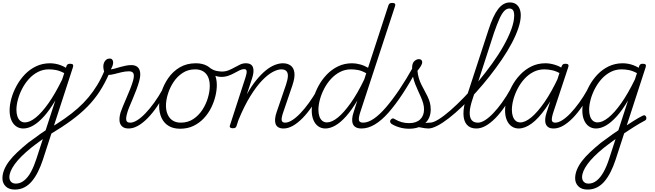

<svg xmlns="http://www.w3.org/2000/svg" viewBox="-34 -1039 5383 1578"><path d="M88 519Q39 519 12.5 492.5Q-14 466 -14 426Q-14 392 0 357Q14 322 41 286Q68 250 108 212.5Q148 175 198 134Q223 116 247 98.5Q271 81 294 64Q317 47 341 32L421 -214Q374 -134 328 -83Q282 -32 239.5 -7.5Q197 17 157 17Q124 17 98.5 -1Q73 -19 59 -52.5Q45 -86 45 -131Q45 -177 59.5 -229.5Q74 -282 102 -333.5Q130 -385 170 -427Q210 -469 262.5 -494Q315 -519 377 -519Q398 -519 421 -515Q444 -511 466 -502.5Q488 -494 508 -482L513 -498Q517 -507 523.5 -511Q530 -515 542 -515Q561 -515 565.5 -507.5Q570 -500 566 -488L318 275Q300 329 278 373Q256 417 228.5 450Q201 483 166 501Q131 519 88 519ZM96 470Q133 470 165 444Q197 418 221.5 372Q246 326 265 267L318 104Q302 115 287 126.5Q272 138 256 149.5Q240 161 224 174Q177 212 143 246Q109 280 87 310.5Q65 341 54 367.5Q43 394 43 418Q43 433 49 444.5Q55 456 66.5 463Q78 470 96 470ZM171 -33Q210 -33 259.5 -72.5Q309 -112 364.5 -190.5Q420 -269 477 -386L494 -438Q456 -458 425.5 -463.5Q395 -469 368 -469Q319 -469 277.5 -447.5Q236 -426 203.5 -390Q171 -354 148 -309.5Q125 -265 113 -220Q101 -175 101 -136Q101 -106 109 -82.5Q117 -59 132.5 -46Q148 -33 171 -33Z M378 65Q367 72 360 68Q353 64 351 55Q349 46 352 36Q355 26 364 21Q437 -22 497.5 -64.5Q558 -107 606 -149.5Q654 -192 693.5 -239.5Q733 -287 765.5 -340.5Q798 -394 825 -459Q828 -468 836.5 -470Q845 -472 853 -468Q861 -464 864.5 -455.5Q868 -447 863 -434Q828 -354 785 -287.5Q742 -221 685 -163Q628 -105 552.5 -49.5Q477 6 378 65Z M1023 17Q994 17 977 5.5Q960 -6 953 -25Q946 -44 948 -67.5Q950 -91 957 -115Q964 -135 976.5 -166Q989 -197 1005 -233.5Q1021 -270 1035.5 -306.5Q1050 -343 1059 -374Q1071 -416 1063 -434.5Q1055 -453 1026 -453Q997 -453 965.5 -445.5Q934 -438 905.5 -430.5Q877 -423 855 -423Q844 -423 835 -431Q826 -439 821 -454Q816 -469 815 -491Q815 -510 821.5 -525Q828 -540 840 -549Q852 -558 869 -558Q881 -558 888.5 -549Q896 -540 896 -526Q896 -517 892.5 -503.5Q889 -490 877 -469Q895 -471 915 -477Q935 -483 956.5 -489Q978 -495 1000.5 -499.5Q1023 -504 1045 -504Q1076 -504 1094.5 -489.5Q1113 -475 1117.5 -445.5Q1122 -416 1110 -372Q1102 -342 1088 -304.5Q1074 -267 1058 -229.5Q1042 -192 1029 -160.5Q1016 -129 1011 -109Q1000 -71 1004 -51Q1008 -31 1036 -31Q1046 -31 1049.5 -23.5Q1053 -16 1051.5 -7Q1050 2 1043 9.5Q1036 17 1023 17Z M1023 17Q1012 17 1007 9.5Q1002 2 1003.5 -7Q1005 -16 1013.5 -23.5Q1022 -31 1037 -31Q1062 -31 1094 -51Q1126 -71 1161.5 -108Q1197 -145 1233.5 -195.5Q1270 -246 1304 -307Q1309 -316 1318 -315Q1327 -314 1333 -307.5Q1339 -301 1334 -292Q1297 -222 1258 -165Q1219 -108 1179 -67.5Q1139 -27 1100 -5Q1061 17 1023 17Z M1446 19Q1390 19 1351.5 -4.5Q1313 -28 1293.5 -70.5Q1274 -113 1274 -168Q1274 -222 1293 -283Q1312 -344 1349.5 -398Q1387 -452 1443.5 -485.5Q1500 -519 1576 -519Q1631 -519 1669.5 -497Q1708 -475 1728 -434.5Q1748 -394 1748 -340Q1748 -298 1736.5 -249.5Q1725 -201 1701.5 -153.5Q1678 -106 1641.5 -67Q1605 -28 1556.5 -4.5Q1508 19 1446 19ZM1452 -31Q1511 -31 1555.5 -61Q1600 -91 1630 -137.5Q1660 -184 1675 -236Q1690 -288 1690 -333Q1690 -375 1676.5 -405.5Q1663 -436 1636 -452.5Q1609 -469 1570 -469Q1512 -469 1467.5 -440Q1423 -411 1392.5 -365Q1362 -319 1346 -267Q1330 -215 1330 -171Q1330 -129 1344.5 -97Q1359 -65 1386 -48Q1413 -31 1452 -31Z M1784 -407Q1767 -407 1746.5 -412.5Q1726 -418 1706.5 -427.5Q1687 -437 1672 -448Q1663 -455 1661 -463Q1659 -471 1662.5 -477.5Q1666 -484 1673 -486Q1680 -488 1690 -481Q1719 -462 1744 -456.5Q1769 -451 1790 -451Q1820 -451 1845.5 -461.5Q1871 -472 1894 -485Q1917 -498 1939.5 -508.5Q1962 -519 1985 -519Q1995 -519 1999.5 -511.5Q2004 -504 2002.5 -495Q2001 -486 1993.5 -478.5Q1986 -471 1973 -471Q1956 -471 1936 -461.5Q1916 -452 1893 -439Q1870 -426 1843 -416.5Q1816 -407 1784 -407Z M2296 17Q2270 17 2253.5 7Q2237 -3 2231 -20.5Q2225 -38 2227 -62.5Q2229 -87 2239 -116L2317 -344Q2331 -386 2332 -413.5Q2333 -441 2319.5 -455Q2306 -469 2278 -469Q2247 -469 2205.5 -446.5Q2164 -424 2117.5 -375Q2071 -326 2022 -246.5Q1973 -167 1926 -53L1910 -4Q1907 6 1900.5 10.5Q1894 15 1879 15Q1867 15 1859.5 10Q1852 5 1855 -6L1985 -407Q1995 -439 1993 -455Q1991 -471 1973 -471Q1963 -471 1959 -478.5Q1955 -486 1957 -495Q1959 -504 1966.5 -511.5Q1974 -519 1986 -519Q2011 -519 2025.5 -510Q2040 -501 2045.5 -484.5Q2051 -468 2049 -445.5Q2047 -423 2038 -396L1995 -264Q2034 -334 2074 -382.5Q2114 -431 2152 -461.5Q2190 -492 2225.5 -505.5Q2261 -519 2291 -519Q2329 -519 2354.5 -500.5Q2380 -482 2385.5 -442.5Q2391 -403 2370 -340L2294 -117Q2278 -71 2281 -51Q2284 -31 2310 -31Q2320 -31 2324 -23.5Q2328 -16 2326.5 -7Q2325 2 2317.5 9.5Q2310 17 2296 17Z M2296 17Q2285 17 2280 9.5Q2275 2 2276.5 -7Q2278 -16 2286.5 -23.5Q2295 -31 2310 -31Q2335 -31 2367 -51Q2399 -71 2434.5 -108Q2470 -145 2506.5 -195.5Q2543 -246 2577 -307Q2582 -316 2591 -315Q2600 -314 2606 -307.5Q2612 -301 2607 -292Q2570 -222 2531 -165Q2492 -108 2452 -67.5Q2412 -27 2373 -5Q2334 17 2296 17Z M2640 17Q2607 17 2581.5 -1Q2556 -19 2542 -52.5Q2528 -86 2528 -131Q2528 -177 2542 -229.5Q2556 -282 2584 -333.5Q2612 -385 2652.5 -427Q2693 -469 2745 -494Q2797 -519 2860 -519Q2891 -519 2926 -509.5Q2961 -500 2991 -482L3158 -994Q3162 -1006 3169 -1010.5Q3176 -1015 3189 -1015Q3207 -1015 3212 -1008Q3217 -1001 3213 -989L2927 -117Q2912 -71 2916 -51Q2920 -31 2951 -31Q2959 -31 2962.5 -23.5Q2966 -16 2964.5 -7Q2963 2 2956.5 9.5Q2950 17 2938 17Q2908 17 2890.5 7Q2873 -3 2866 -20.5Q2859 -38 2860.5 -62.5Q2862 -87 2872 -116L2903 -213Q2856 -134 2810.5 -83Q2765 -32 2722 -7.5Q2679 17 2640 17ZM2653 -33Q2693 -33 2742 -72.5Q2791 -112 2847.5 -191Q2904 -270 2960 -387L2976 -437Q2939 -458 2908.5 -463.5Q2878 -469 2851 -469Q2802 -469 2760.5 -447.5Q2719 -426 2686 -390Q2653 -354 2630 -309.5Q2607 -265 2595 -220Q2583 -175 2583 -136Q2583 -106 2591 -82.5Q2599 -59 2615 -46Q2631 -33 2653 -33Z M2937 17Q2926 17 2922 9.5Q2918 2 2920 -7Q2922 -16 2930 -23.5Q2938 -31 2951 -31Q2991 -31 3038.5 -63.5Q3086 -96 3138.5 -157Q3191 -218 3248 -302.5Q3305 -387 3364 -493Q3372 -505 3381 -503Q3390 -501 3395.5 -491Q3401 -481 3394 -469Q3333 -356 3274 -266.5Q3215 -177 3159 -113.5Q3103 -50 3047.5 -16.5Q2992 17 2937 17Z M3486 17Q3472 17 3456 14.5Q3440 12 3422.5 8.5Q3405 5 3383 2L3407 -21Q3428 -23 3445 -25.5Q3462 -28 3475.5 -29.5Q3489 -31 3499 -31Q3508 -31 3512 -23.5Q3516 -16 3514.5 -7Q3513 2 3505.5 9.5Q3498 17 3486 17ZM3328 19Q3285 19 3246 7Q3207 -5 3181 -23Q3172 -32 3172 -41Q3172 -50 3179 -57Q3188 -66 3194.5 -66Q3201 -66 3212 -59Q3239 -43 3267.5 -35Q3296 -27 3328 -27Q3387 -27 3419 -57.5Q3451 -88 3451 -140Q3451 -165 3444 -189.5Q3437 -214 3426 -239.5Q3415 -265 3402.5 -292Q3390 -319 3378.5 -348Q3367 -377 3360 -410.5Q3353 -444 3353 -481Q3353 -520 3371.5 -536.5Q3390 -553 3409 -553Q3422 -553 3429 -546Q3436 -539 3436 -528Q3436 -514 3425 -496Q3414 -478 3397 -457Q3400 -423 3409 -394.5Q3418 -366 3430.5 -341Q3443 -316 3456 -292.5Q3469 -269 3480.5 -245Q3492 -221 3499 -195.5Q3506 -170 3506 -139Q3506 -68 3458.5 -24.5Q3411 19 3328 19Z M3487 17Q3474 17 3470 9.5Q3466 2 3469 -7Q3472 -16 3480.5 -23.5Q3489 -31 3501 -31Q3527 -31 3570 -57.5Q3613 -84 3667 -131Q3721 -178 3780.5 -239.5Q3840 -301 3898.5 -371.5Q3957 -442 4010.5 -516Q4064 -590 4104.5 -662Q4145 -734 4168.5 -798Q4192 -862 4192 -913Q4192 -925 4200.5 -931.5Q4209 -938 4219.5 -938Q4230 -938 4238 -931.5Q4246 -925 4246 -913Q4246 -867 4226.5 -808.5Q4207 -750 4172 -684Q4137 -618 4090 -549Q4043 -480 3989 -411.5Q3935 -343 3878 -280Q3821 -217 3764 -162.5Q3707 -108 3655.5 -68Q3604 -28 3560.5 -5.5Q3517 17 3487 17Z M3880 17Q3830 17 3803 -14Q3776 -45 3775 -102Q3774 -159 3798 -234L3980 -791Q4018 -910 4060 -964.5Q4102 -1019 4156 -1019Q4186 -1019 4206 -1005.5Q4226 -992 4236 -968Q4246 -944 4246 -913Q4246 -901 4238 -894.5Q4230 -888 4219.5 -888Q4209 -888 4200.5 -894.5Q4192 -901 4192 -913Q4192 -931 4188 -943.5Q4184 -956 4175.5 -962.5Q4167 -969 4152 -969Q4130 -969 4110.5 -949Q4091 -929 4071 -885Q4051 -841 4026 -769L3850 -225Q3828 -160 3826.5 -117Q3825 -74 3842 -52.5Q3859 -31 3893 -31Q3904 -31 3908.5 -23.5Q3913 -16 3911 -7Q3909 2 3901 9.5Q3893 17 3880 17Z M3881 17Q3870 17 3865 9.5Q3860 2 3861.5 -7Q3863 -16 3871.5 -23.5Q3880 -31 3895 -31Q3920 -31 3952 -51Q3984 -71 4019.5 -108Q4055 -145 4091.5 -195.5Q4128 -246 4162 -307Q4167 -316 4176 -315Q4185 -314 4191 -307.5Q4197 -301 4192 -292Q4155 -222 4116 -165Q4077 -108 4037 -67.5Q3997 -27 3958 -5Q3919 17 3881 17Z M4229 17Q4196 17 4170.5 -1Q4145 -19 4131 -52.5Q4117 -86 4117 -131Q4117 -175 4131.5 -227.5Q4146 -280 4173.5 -331.5Q4201 -383 4241.5 -425.5Q4282 -468 4334 -493.5Q4386 -519 4449 -519Q4485 -519 4525 -507Q4565 -495 4597 -472L4583 -428Q4540 -454 4505 -461.5Q4470 -469 4440 -469Q4391 -469 4349.5 -447.5Q4308 -426 4275.5 -390Q4243 -354 4220 -309.5Q4197 -265 4185 -220Q4173 -175 4173 -136Q4173 -106 4181 -82.5Q4189 -59 4204.5 -46Q4220 -33 4243 -33Q4283 -33 4333.5 -75Q4384 -117 4441.5 -200Q4499 -283 4557 -407L4575 -369Q4512 -236 4452 -150.5Q4392 -65 4336 -24Q4280 17 4229 17ZM4516 17Q4489 17 4473.5 7Q4458 -3 4451.5 -20.5Q4445 -38 4447 -62.5Q4449 -87 4459 -116L4582 -494Q4587 -506 4593.5 -510.5Q4600 -515 4613 -515Q4631 -515 4636 -508Q4641 -501 4637 -489L4514 -117Q4499 -71 4501.5 -51Q4504 -31 4529 -31Q4539 -31 4543.5 -23.5Q4548 -16 4546.5 -7Q4545 2 4537.5 9.5Q4530 17 4516 17Z M4516 17Q4505 17 4500 9.5Q4495 2 4496.5 -7Q4498 -16 4506.5 -23.5Q4515 -31 4530 -31Q4555 -31 4587 -51Q4619 -71 4654.5 -108Q4690 -145 4726.5 -195.5Q4763 -246 4797 -307Q4802 -316 4811 -315Q4820 -314 4826 -307.5Q4832 -301 4827 -292Q4790 -222 4751 -165Q4712 -108 4672 -67.5Q4632 -27 4593 -5Q4554 17 4516 17Z M5090 9Q5110 -5 5131 -18Q5152 -31 5172 -44.5Q5192 -58 5211.5 -68.5Q5231 -79 5248 -88Q5260 -94 5267 -90Q5274 -86 5277 -77.5Q5280 -69 5277 -60Q5274 -51 5266 -48Q5244 -37 5221 -23Q5198 -9 5173.5 6Q5149 21 5125 37.5Q5101 54 5077 69ZM4795 519Q4746 519 4719.5 492.5Q4693 466 4693 426Q4693 392 4707 357Q4721 322 4748 286Q4775 250 4815 212.5Q4855 175 4905 134Q4930 116 4954 98.5Q4978 81 5001 64Q5024 47 5048 32L5128 -214Q5081 -134 5035 -83Q4989 -32 4946.5 -7.5Q4904 17 4864 17Q4831 17 4805.5 -1Q4780 -19 4766 -52.5Q4752 -86 4752 -131Q4752 -177 4766.5 -229.5Q4781 -282 4809 -333.5Q4837 -385 4877 -427Q4917 -469 4969.5 -494Q5022 -519 5084 -519Q5105 -519 5128 -515Q5151 -511 5173 -502.5Q5195 -494 5215 -482L5220 -498Q5224 -507 5230.5 -511Q5237 -515 5249 -515Q5268 -515 5272.5 -507.5Q5277 -500 5273 -488L5025 275Q5007 329 4985 373Q4963 417 4935.5 450Q4908 483 4873 501Q4838 519 4795 519ZM4803 470Q4840 470 4871.5 444Q4903 418 4928 372Q4953 326 4972 267L5025 104Q5009 115 4994 126.5Q4979 138 4963 149.5Q4947 161 4931 174Q4884 212 4850 246Q4816 280 4794 310.5Q4772 341 4761 367.5Q4750 394 4750 418Q4750 433 4756 444.5Q4762 456 4773.5 463Q4785 470 4803 470ZM4878 -33Q4917 -33 4966.5 -72.5Q5016 -112 5071.5 -190.5Q5127 -269 5184 -386L5201 -438Q5163 -458 5132.5 -463.5Q5102 -469 5075 -469Q5026 -469 4984.5 -447.5Q4943 -426 4910.5 -390Q4878 -354 4855 -309.5Q4832 -265 4820 -220Q4808 -175 4808 -136Q4808 -106 4816 -82.5Q4824 -59 4839.5 -46Q4855 -33 4878 -33Z"/></svg>

Font: Playwrite US Trad ExtraLight
Style: Regular
Weight: 250
Designer: Veronika Burian, José Scaglione
Foundry: TypeTogether
Version: Version 1.003